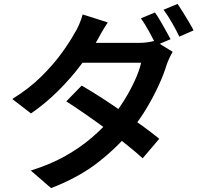

<svg xmlns="http://www.w3.org/2000/svg" viewBox="-20 -881 1040 985"><path d="M775 -817Q788 -799 802.5 -774Q817 -749 831 -724Q845 -699 855 -680L782 -649Q767 -679 745 -719Q723 -759 703 -787ZM891 -861Q904 -842 919.5 -817Q935 -792 949.5 -767.5Q964 -743 973 -725L900 -693Q885 -725 862.5 -764Q840 -803 819 -831ZM399 -442Q446 -415 500 -380Q554 -345 609 -307Q664 -269 713 -233.5Q762 -198 797 -169L712 -69Q679 -99 630.5 -138Q582 -177 527 -217.5Q472 -258 418 -295.5Q364 -333 320 -361ZM866 -615Q858 -602 849.5 -584Q841 -566 835 -549Q821 -502 795 -445Q769 -388 734 -329Q699 -270 654 -214Q585 -128 485 -49.5Q385 29 242 84L138 -6Q240 -38 316.5 -81.5Q393 -125 451 -175Q509 -225 552 -276Q587 -318 618 -368Q649 -418 672 -468.5Q695 -519 704 -559H357L399 -661H693Q715 -661 737 -664Q759 -667 774 -672ZM533 -766Q517 -742 501 -714.5Q485 -687 477 -671Q444 -613 393 -545.5Q342 -478 277.5 -414Q213 -350 139 -299L43 -373Q130 -427 192 -488.5Q254 -550 296 -608Q338 -666 362 -710Q373 -726 385.5 -754.5Q398 -783 404 -807Z"/></svg>

Font: Noto Sans KR SemiBold
Style: Regular
Weight: 600
Designer: Ryoko NISHIZUKA  (kana, bopomofo & ideographs); Paul D. Hunt (Latin, Greek & Cyrillic); Sandoll Communications , Soo-you
Foundry: Adobe
Version: Version 2.004-H2;hotconv 1.0.118;makeotfexe 2.5.65603